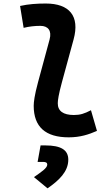

<svg xmlns="http://www.w3.org/2000/svg" viewBox="-20 -762 626 1079"><path d="M366.2 9.8C431.2 9.8 479 -6.3 524.9 -26.4L491.2 -142.6C453.6 -123 430.7 -115.7 395 -115.7C335.4 -115.7 304.2 -138.2 304.7 -182.1C304.7 -197.3 309.1 -230.5 328.1 -300.3L393.6 -540.5C429.7 -672.4 369.6 -742.2 237.3 -742.2C189 -742.2 140.6 -739.3 92.8 -728.5L112.8 -605.5C144 -613.3 175.8 -616.7 207 -616.7C250 -616.7 272 -589.8 258.8 -540.5L193.8 -300.3C173.8 -226.1 169.4 -188 169.4 -167.5C169.4 -48.8 235.8 9.8 366.2 9.8ZM247.1 296.4C311.5 252 363.8 202.6 363.8 135.3C363.8 80.6 322.3 55.2 234.9 55.2H208L191.4 147.9H223.1C238.3 147.9 245.6 152.8 245.6 163.1C245.6 183.1 211.4 204.6 170.9 233.4Z"/></svg>

Font: Cascadia Mono PL
Style: Bold Italic
Weight: 700
Italic angle: -10°
Monospace: yes
Designer: Aaron Bell
Foundry: Saja Typeworks
Version: Version 2404.023